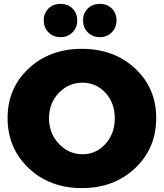

<svg xmlns="http://www.w3.org/2000/svg" viewBox="-20 -958 842 987"><path d="M19 -351Q19 -505 127.5 -606Q236 -707 401 -707Q566 -707 674.5 -606Q783 -505 783 -351Q783 -196 674.5 -93.5Q566 9 401 9Q236 9 127.5 -93.5Q19 -196 19 -351ZM229.5 -791.5Q205 -816 205 -853Q205 -890 229 -914Q253 -938 291 -938Q329 -938 353 -914Q377 -890 377 -853Q377 -816 352.5 -791.5Q328 -767 291 -767Q254 -767 229.5 -791.5ZM404 -533Q333 -533 282.5 -480.5Q232 -428 232 -350Q232 -272 283 -218.5Q334 -165 404 -165Q474 -165 522 -218Q570 -271 570 -350Q570 -429 522 -481Q474 -533 404 -533ZM431.5 -791.5Q407 -816 407 -853Q407 -890 431 -914Q455 -938 493 -938Q531 -938 555 -914Q579 -890 579 -853Q579 -816 554.5 -791.5Q530 -767 493 -767Q456 -767 431.5 -791.5Z"/></svg>

Font: Trueno
Style: ExBd
Weight: 800
Designer: Julieta Ulanovsky
Foundry: Julieta Ulanovsky
Version: Version 3.001b